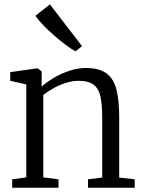

<svg xmlns="http://www.w3.org/2000/svg" viewBox="-20 -878 675 898"><path d="M103 -48.5V-483L28 -500V-540.5L151 -558H157.5L175 -543.5V-500L174 -473Q195.5 -492 229.2 -512.5Q263 -533 302.8 -546.5Q342.5 -560 380 -560Q444 -560 478 -534.8Q512 -509.5 524.8 -458.5Q537.5 -407.5 537.5 -330V-47.5L610 -39.5V0H391.5V-39.5L458 -47.5V-330.5Q458 -387 450.2 -424.8Q442.5 -462.5 418.8 -481.2Q395 -500 348 -500Q318.5 -500 288.5 -490.5Q258.5 -481 231 -465.8Q203.5 -450.5 182.5 -434V-48.5L253.5 -39.5V0H37V-39.5ZM333 -638Q315 -647.5 287.8 -667.8Q260.5 -688 231.5 -713.5Q202.5 -739 179.5 -763.2Q156.5 -787.5 146 -804.5L213.5 -857.5L363.5 -662.5L334 -638Z"/></svg>

Font: Merriweather 36pt Light
Style: Regular
Weight: 300
Designer: Eben Sorkin
Foundry: Eben Sorkin
Version: Version 2.100